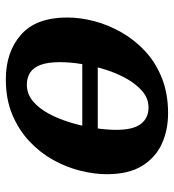

<svg xmlns="http://www.w3.org/2000/svg" viewBox="11 -597 596 658"><g transform="rotate(90 309.0 -268.0)"><path d="M133 -252V-305H498V-252ZM252 10Q158 10 99 -42Q40 -94 40 -200Q40 -245 52.5 -293Q65 -341 91 -386.5Q117 -432 156 -468Q195 -504 248 -525Q301 -546 368 -546Q426 -546 473 -524.5Q520 -503 548.5 -457Q577 -411 577 -336Q577 -293 565 -245Q553 -197 528 -152Q503 -107 464 -70.5Q425 -34 372.5 -12Q320 10 252 10ZM270 -62Q302 -62 327 -83Q352 -104 370.5 -139Q389 -174 401 -215Q413 -256 419 -296Q425 -336 425 -368Q425 -427 404.5 -453Q384 -479 349 -479Q318 -479 293.5 -458.5Q269 -438 250 -404.5Q231 -371 218.5 -331Q206 -291 199.5 -250.5Q193 -210 193 -176Q193 -135 202 -110Q211 -85 228.5 -73.5Q246 -62 270 -62Z"/></g></svg>

Font: Noto Serif
Style: Italic
Weight: 400
Italic angle: -12°
Designer: Monotype Design Team
Foundry: Monotype Imaging Inc.
Version: Version 2.013